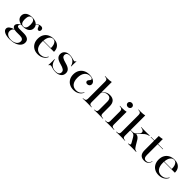

<svg xmlns="http://www.w3.org/2000/svg" viewBox="327 -2100 3762 3762"><g transform="rotate(45 2207.5 -219.5)"><path d="M222.6 192.7Q133.1 192.7 79.8 165.3Q26.6 137.9 26.6 91.9Q26.6 57.3 60.1 30.6Q93.5 4 156.5 -16.1L164.5 -12.9Q139.5 -1.6 125 23Q110.5 47.6 110.5 78.2Q110.5 125.8 148.8 153.6Q187.1 181.5 253.2 181.5Q299.2 181.5 335.1 166.5Q371 151.6 391.1 125Q411.3 98.4 411.3 64.5Q411.3 30.6 387.1 13.7Q362.9 -3.2 314.5 -3.2H216.1Q162.1 -3.2 130.6 -23Q99.2 -42.7 99.2 -76.6Q99.2 -102.4 121 -126.2Q142.7 -150 185.5 -172.6L193.5 -171.8Q172.6 -158.1 164.1 -146Q155.6 -133.9 155.6 -121Q155.6 -104.8 170.6 -96.4Q185.5 -87.9 210.5 -87.9H337.9Q412.9 -87.9 451.6 -60.5Q490.3 -33.1 490.3 20.2Q490.3 71 456.5 110.1Q422.6 149.2 362.5 171Q302.4 192.7 222.6 192.7ZM235.5 -167.7Q154.8 -167.7 106.5 -203.2Q58.1 -238.7 58.1 -297.6Q58.1 -357.3 106 -392.3Q154 -427.4 234.7 -427.4Q314.5 -427.4 362.1 -392.7Q409.7 -358.1 409.7 -297.6Q409.7 -238.7 362.1 -203.2Q314.5 -167.7 235.5 -167.7ZM235.5 -176.6Q274.2 -176.6 294 -207.3Q313.7 -237.9 313.7 -297.6Q313.7 -358.9 294 -389.1Q274.2 -419.4 236.3 -419.4Q196.8 -419.4 177 -389.1Q157.3 -358.9 157.3 -297.6Q157.3 -237.9 177 -207.3Q196.8 -176.6 235.5 -176.6ZM500 -328.2Q483.1 -328.2 473 -339.9Q462.9 -351.6 457.7 -366.9Q452.4 -382.3 446.8 -394.4Q441.1 -406.5 432.3 -406.5Q426.6 -406.5 414.5 -400Q402.4 -393.5 389.1 -381.9Q375.8 -370.2 367.7 -353.2L362.9 -358.9Q377.4 -388.7 411.3 -408.1Q445.2 -427.4 479.8 -427.4Q507.3 -427.4 522.6 -413.7Q537.9 -400 537.9 -374.2Q537.9 -354 527.4 -341.1Q516.9 -328.2 500 -328.2Z M820.2 11.3Q756.5 11.3 708.5 -15.3Q660.5 -41.9 633.5 -91.1Q606.5 -140.3 606.5 -205.6Q606.5 -275.8 635.1 -325.4Q663.7 -375 714.9 -401.2Q766.1 -427.4 830.6 -427.4Q887.1 -427.4 928.2 -406.9Q969.4 -386.3 991.9 -346.8Q1014.5 -307.3 1014.5 -249.2H674.2L672.6 -258.1H919.4Q920.2 -306.5 909.3 -342.3Q898.4 -378.2 877.4 -398.4Q856.5 -418.5 826.6 -418.5Q781.5 -418.5 750 -377.4Q718.5 -336.3 712.1 -256.5V-254.8Q711.3 -246.8 710.9 -238.3Q710.5 -229.8 710.5 -219.4Q710.5 -124.2 750 -72.6Q789.5 -21 865.3 -21Q910.5 -21 946.4 -42.7Q982.3 -64.5 1007.3 -110.5L1014.5 -104.8Q989.5 -48.4 939.1 -18.5Q888.7 11.3 820.2 11.3Z M1310.5 11.3Q1272.6 11.3 1245.2 4.4Q1217.7 -2.4 1198.4 -9.3Q1179 -16.1 1162.9 -16.1Q1138.7 -16.1 1127.4 10.5H1118.5Q1120.2 -8.9 1121.4 -30.2Q1122.6 -51.6 1122.6 -81.9Q1122.6 -112.1 1122.6 -157.3H1131.5Q1146 -79 1189.9 -38.7Q1233.9 1.6 1303.2 1.6Q1352.4 1.6 1378.6 -18.1Q1404.8 -37.9 1404.8 -74.2Q1404.8 -108.9 1374.6 -130.2Q1344.4 -151.6 1274.2 -170.2Q1199.2 -189.5 1164.5 -221.8Q1129.8 -254 1129.8 -303.2Q1129.8 -360.5 1169.8 -394Q1209.7 -427.4 1277.4 -427.4Q1311.3 -427.4 1338.3 -421Q1365.3 -414.5 1385.9 -407.7Q1406.5 -400.8 1421 -400.8Q1431.5 -400.8 1438.3 -406.5Q1445.2 -412.1 1450 -426.6H1458.9Q1457.3 -408.9 1456.5 -389.9Q1455.6 -371 1455.2 -346Q1454.8 -321 1455.6 -285.5H1446.8Q1431.5 -347.6 1389.5 -382.7Q1347.6 -417.7 1289.5 -417.7Q1247.6 -417.7 1224.6 -399.6Q1201.6 -381.5 1201.6 -347.6Q1201.6 -314.5 1230.2 -294.4Q1258.9 -274.2 1334.7 -254Q1408.9 -234.7 1442.7 -202.8Q1476.6 -171 1476.6 -121Q1476.6 -58.9 1432.3 -23.8Q1387.9 11.3 1310.5 11.3Z M1809.7 11.3Q1745.2 11.3 1696.4 -15.3Q1647.6 -41.9 1620.2 -90.3Q1592.7 -138.7 1592.7 -204Q1592.7 -271.8 1621.8 -322.2Q1650.8 -372.6 1702.8 -400Q1754.8 -427.4 1823.4 -427.4Q1870.2 -427.4 1907.7 -414.1Q1945.2 -400.8 1967.3 -377.8Q1989.5 -354.8 1989.5 -325Q1989.5 -296.8 1970.6 -278.6Q1951.6 -260.5 1922.6 -260.5Q1900.8 -260.5 1887.5 -271.8Q1874.2 -283.1 1874.2 -301.6Q1874.2 -318.5 1884.7 -331.9Q1895.2 -345.2 1905.6 -358.1Q1916.1 -371 1916.1 -384.7Q1916.1 -399.2 1898.8 -407.3Q1881.5 -415.3 1852.4 -415.3Q1779.8 -415.3 1738.3 -362.1Q1696.8 -308.9 1696.8 -216.1Q1696.8 -121.8 1737.5 -71.4Q1778.2 -21 1853.2 -21Q1898.4 -21 1934.7 -42.7Q1971 -64.5 1995.2 -110.5L2002.4 -104.8Q1977.4 -48.4 1927.4 -18.5Q1877.4 11.3 1809.7 11.3Z M2183.9 -2.4Q2150 -2.4 2121.4 -1.6Q2092.7 -0.8 2057.3 0V-8.9L2075 -10.5Q2108.1 -12.1 2121.4 -25.4Q2134.7 -38.7 2134.7 -70.2V-207.3H2233.1V-70.2Q2233.1 -38.7 2245.6 -25.4Q2258.1 -12.1 2290.3 -9.7L2303.2 -8.9V0Q2269.4 -0.8 2241.9 -1.6Q2214.5 -2.4 2183.9 -2.4ZM2443.5 -207.3V-294.4Q2443.5 -349.2 2421.4 -375.4Q2399.2 -401.6 2352.4 -401.6Q2306.5 -401.6 2272.2 -374.2Q2237.9 -346.8 2209.7 -287.1L2208.9 -292.7Q2239.5 -362.1 2283.5 -394.8Q2327.4 -427.4 2390.3 -427.4Q2465.3 -427.4 2503.2 -386.3Q2541.1 -345.2 2541.1 -264.5V-207.3ZM2491.9 -2.4Q2461.3 -2.4 2433.9 -1.6Q2406.5 -0.8 2372.6 0V-8.9L2385.5 -9.7Q2417.7 -12.1 2430.6 -25.4Q2443.5 -38.7 2443.5 -70.2V-207.3H2541.1V-70.2Q2541.1 -38.7 2554.4 -25.4Q2567.7 -12.1 2600.8 -10.5L2618.5 -8.9V0Q2583.1 -0.8 2554.4 -1.6Q2525.8 -2.4 2491.9 -2.4ZM2134.7 -207.3V-544.4Q2134.7 -579.8 2121 -594.8Q2107.3 -609.7 2071 -612.9L2057.3 -613.7V-622.6Q2079 -621.8 2091.9 -621.4Q2104.8 -621 2121 -621Q2153.2 -621 2181 -623.8Q2208.9 -626.6 2233.1 -632.3V-622.6V-207.3Z M2753.2 -207.3V-337.9Q2753.2 -372.6 2739.5 -387.5Q2725.8 -402.4 2689.5 -405.6L2675.8 -407.3V-416.1Q2697.6 -414.5 2710.5 -414.1Q2723.4 -413.7 2739.5 -413.7Q2771.8 -413.7 2799.6 -416.5Q2827.4 -419.4 2851.6 -425V-416.1V-207.3ZM2802.4 -2.4Q2768.5 -2.4 2739.9 -1.6Q2711.3 -0.8 2675.8 0V-8.9L2693.5 -10.5Q2726.6 -12.1 2739.9 -25.4Q2753.2 -38.7 2753.2 -70.2V-207.3H2851.6V-70.2Q2851.6 -38.7 2864.9 -25.4Q2878.2 -12.1 2911.3 -10.5L2928.2 -8.9V0Q2893.5 -0.8 2864.5 -1.6Q2835.5 -2.4 2802.4 -2.4ZM2802.4 -507.3Q2777.4 -507.3 2759.3 -522.6Q2741.1 -537.9 2741.1 -563.7Q2741.1 -589.5 2759.3 -605.2Q2777.4 -621 2802.4 -621Q2827.4 -621 2845.6 -605.2Q2863.7 -589.5 2863.7 -563.7Q2863.7 -538.7 2845.6 -523Q2827.4 -507.3 2802.4 -507.3Z M3110.5 -2.4Q3076.6 -2.4 3048 -1.6Q3019.4 -0.8 2983.9 0V-8.9L3001.6 -10.5Q3034.7 -12.1 3048 -25.4Q3061.3 -38.7 3061.3 -70.2V-207.3H3159.7V-70.2Q3159.7 -38.7 3172.2 -25.4Q3184.7 -12.1 3216.9 -9.7L3229.8 -8.9V0Q3196 -0.8 3168.5 -1.6Q3141.1 -2.4 3110.5 -2.4ZM3061.3 -207.3V-544.4Q3061.3 -579.8 3047.6 -594.8Q3033.9 -609.7 2997.6 -612.9L2983.9 -613.7V-622.6Q3005.6 -621.8 3018.5 -621.4Q3031.5 -621 3047.6 -621Q3079.8 -621 3107.7 -623.8Q3135.5 -626.6 3159.7 -632.3V-622.6V-207.3ZM3312.1 0V-8.9Q3346.8 -12.1 3356 -24.2Q3365.3 -36.3 3351.6 -59.7L3294.4 -159.7Q3273.4 -195.2 3252.8 -207.3Q3232.3 -219.4 3194.4 -219.4H3150.8V-228.2H3203.2Q3233.1 -228.2 3254.8 -237.9Q3276.6 -247.6 3299.2 -271L3321 -293.5Q3341.1 -314.5 3347.2 -333.9Q3353.2 -353.2 3346 -369.4Q3338.7 -385.5 3318.5 -395.6Q3298.4 -405.6 3266.1 -407.3V-416.1Q3285.5 -415.3 3316.5 -414.5Q3347.6 -413.7 3386.3 -413.7Q3407.3 -413.7 3426.6 -414.1Q3446 -414.5 3464.5 -414.9Q3483.1 -415.3 3501.6 -416.1V-407.3Q3473.4 -400.8 3452 -391.1Q3430.6 -381.5 3409.7 -365.3Q3388.7 -349.2 3362.9 -322.6L3277.4 -235.5L3286.3 -251.6Q3313.7 -247.6 3332.7 -238.3Q3351.6 -229 3368.1 -210.5Q3384.7 -191.9 3401.6 -160.5L3446.8 -84.7Q3463.7 -56.5 3476.6 -41.1Q3489.5 -25.8 3504 -19Q3518.5 -12.1 3539.5 -8.9V0Q3516.1 -0.8 3496.8 -1.2Q3477.4 -1.6 3460.5 -2Q3443.5 -2.4 3425.8 -2.4Q3404 -2.4 3378.6 -2Q3353.2 -1.6 3312.1 0Z M3767.7 11.3Q3700 11.3 3666.1 -27Q3632.3 -65.3 3632.3 -143.5V-207.3H3730.6V-107.3Q3730.6 -58.1 3748.4 -35.5Q3766.1 -12.9 3800 -12.9Q3834.7 -12.9 3856.9 -33.1Q3879 -53.2 3892.7 -96L3900 -93.5Q3883.9 -38.7 3852.8 -13.7Q3821.8 11.3 3767.7 11.3ZM3632.3 -207.3V-535.5Q3663.7 -536.3 3687.5 -539.9Q3711.3 -543.5 3730.6 -549.2V-207.3ZM3536.3 -406.5V-415.3H3872.6V-406.5Z M4169.4 11.3Q4105.6 11.3 4057.7 -15.3Q4009.7 -41.9 3982.7 -91.1Q3955.6 -140.3 3955.6 -205.6Q3955.6 -275.8 3984.3 -325.4Q4012.9 -375 4064.1 -401.2Q4115.3 -427.4 4179.8 -427.4Q4236.3 -427.4 4277.4 -406.9Q4318.5 -386.3 4341.1 -346.8Q4363.7 -307.3 4363.7 -249.2H4023.4L4021.8 -258.1H4268.5Q4269.4 -306.5 4258.5 -342.3Q4247.6 -378.2 4226.6 -398.4Q4205.6 -418.5 4175.8 -418.5Q4130.6 -418.5 4099.2 -377.4Q4067.7 -336.3 4061.3 -256.5V-254.8Q4060.5 -246.8 4060.1 -238.3Q4059.7 -229.8 4059.7 -219.4Q4059.7 -124.2 4099.2 -72.6Q4138.7 -21 4214.5 -21Q4259.7 -21 4295.6 -42.7Q4331.5 -64.5 4356.5 -110.5L4363.7 -104.8Q4338.7 -48.4 4288.3 -18.5Q4237.9 11.3 4169.4 11.3Z"/></g></svg>

Font: Playfair 144pt SemiExpanded SemiBold
Style: Regular
Weight: 600
Width: 6
Designer: Claus Eggers Sørensen
Foundry: Claus Eggers Sørensen
Version: Version 2.203